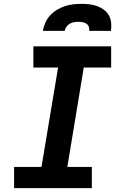

<svg xmlns="http://www.w3.org/2000/svg" viewBox="-20 -975 640 995"><path d="M53 0V-110H195L281 -625H153V-735H556V-625H414L329 -110H456V0ZM202 -815Q206 -837 215 -857.5Q224 -878 239.5 -895Q255 -912 275 -924Q295 -936 316 -943Q337 -950 358.5 -952.5Q380 -955 402 -955Q423 -955 444 -952.5Q465 -950 484 -943Q503 -936 519 -924Q535 -912 544.5 -895Q554 -878 556 -857Q558 -836 555 -815H442Q444 -826 440.5 -836Q437 -846 428 -852Q419 -858 408 -860Q397 -862 386 -862Q375 -862 363.5 -860Q352 -858 341.5 -852Q331 -846 324 -836Q317 -826 315 -815Z"/></svg>

Font: Iosevka Curly XBdExObl
Style: Regular
Weight: 800
Width: 7
Italic angle: -9°
Monospace: yes
Designer: Belleve Invis
Foundry: Belleve Invis
Version: Version 11.1.0; ttfautohint (v1.8.3)